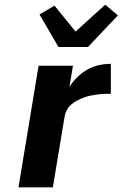

<svg xmlns="http://www.w3.org/2000/svg" viewBox="-20 -801 540 821"><path d="M59 0 145 -520H292L277 -430Q292 -453 311.5 -472Q331 -491 354.5 -504Q378 -517 403.5 -522.5Q429 -528 454 -528V-400Q439 -400 425 -399.5Q411 -399 396 -397Q381 -395 366.5 -392Q352 -389 337.5 -383.5Q323 -378 309.5 -371Q296 -364 284 -353.5Q272 -343 265 -329Q258 -315 256 -301L206 0ZM230 -600 149 -739 213 -777 303 -666 430 -781 484 -735 356 -600Z"/></svg>

Font: Iosevka Aile Heavy
Style: Italic
Weight: 900
Italic angle: -9°
Designer: Belleve Invis
Foundry: Belleve Invis
Version: Version 31.1.0; ttfautohint (v1.8.4)